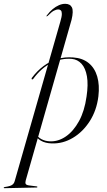

<svg xmlns="http://www.w3.org/2000/svg" viewBox="-124 -743 559 1006"><path d="M217.5 -723Q243.5 -723 252.8 -704.2Q262 -685.5 251 -639.5L11 201.5Q7.5 214 10.5 220.2Q13.5 226.5 27.5 228.5L67.5 233.5Q70 233.5 71 234.5Q72 235.5 72 236.5Q72 238 71 238.8Q70 239.5 67.5 239.5L-100 243Q-102 243 -103.2 242.5Q-104.5 242 -104.5 240.5Q-104.5 239.5 -103.2 238.5Q-102 237.5 -99.5 237Q-82 234.5 -71.5 231Q-61 227.5 -55.2 221.5Q-49.5 215.5 -47 206L192 -629Q200 -656 200 -669.8Q200 -683.5 194.8 -688.5Q189.5 -693.5 182 -693.5Q170.5 -693.5 158 -686.8Q145.5 -680 126 -660Q123.5 -658.5 122.5 -657.8Q121.5 -657 120.5 -657Q119 -658 119.2 -659.2Q119.5 -660.5 121.5 -662.5Q136 -682 152 -695.2Q168 -708.5 184.8 -715.8Q201.5 -723 217.5 -723ZM50 -329.5Q48.5 -327.5 46.5 -327Q44.5 -326.5 43 -327Q41.5 -328.5 41.5 -330.5Q41.5 -332.5 42.5 -334.5Q70.5 -372 104.2 -397Q138 -422 177 -433.8Q216 -445.5 260 -442Q309 -438.5 340.8 -412.5Q372.5 -386.5 385.5 -341.8Q398.5 -297 391.5 -238Q382.5 -165 346.5 -108.5Q310.5 -52 258 -20.8Q205.5 10.5 147 8.5Q113.5 7.5 90.8 -5.5Q68 -18.5 55.5 -43.5L61.5 -46.5Q72.5 -25 92.5 -14.2Q112.5 -3.5 137 -2.5Q181 -0.5 221 -28Q261 -55.5 290 -108.5Q319 -161.5 329.5 -237Q339 -300.5 331.5 -343.2Q324 -386 303.2 -408.8Q282.5 -431.5 252 -434.5Q198 -439 145.2 -413.2Q92.5 -387.5 50 -329.5Z"/></svg>

Font: Fraunces 120pt Light
Style: Italic
Weight: 300
Italic angle: -16°
Version: Version 1.000;[b76b70a41]